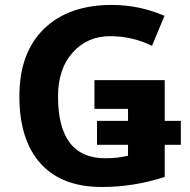

<svg xmlns="http://www.w3.org/2000/svg" viewBox="-20 -744 764 774"><path d="M431.2 -724.1Q541 -724.1 643.1 -680.2L592.8 -559.1Q514.6 -598.1 423.3 -598.1Q332 -598.1 272.9 -532.2Q213.9 -466.3 213.9 -355Q213.9 -106 404.8 -106Q453.1 -106 496.1 -116.2V-160.2H371.1V-256.8H496.1V-305.2H360.8V-420.9H644V-256.8H709V-160.2H644V-30.8Q520 9.8 390.1 9.8Q228.5 9.8 143.3 -85.2Q58.1 -180.2 58.1 -355.5Q58.1 -530.8 157 -627.4Q255.9 -724.1 431.2 -724.1Z"/></svg>

Font: NotoSans-Bold
Style: Bold
Weight: 700
Designer: Monotype Design team
Foundry: Monotype Imaging Inc.
Version: Version 1.04